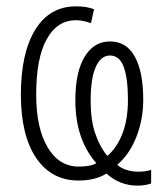

<svg xmlns="http://www.w3.org/2000/svg" viewBox="-20 -560 520 606"><path d="M414.1 25.9Q358.4 25.9 315.9 -12.2Q281.2 9.8 228 9.8Q142.1 9.8 93.8 -62Q45.9 -133.3 45.9 -261.2Q45.9 -392.6 91.3 -466.3Q136.7 -540 220.2 -540Q253.4 -540 276.9 -530.8L267.1 -486.8Q242.2 -496.1 219.2 -496.1Q160.2 -496.1 127 -435.5Q94.2 -376 94.2 -261.2Q94.2 -156.7 129.9 -95.7Q166 -34.2 229 -34.2Q265.6 -34.2 284.2 -44.9Q217.8 -120.1 217.8 -243.2Q217.8 -332.5 247.1 -380.9Q276.4 -429.2 327.1 -429.2Q379.4 -429.2 405.8 -380.9Q432.1 -332.5 432.1 -245.1Q432.1 -183.1 410.2 -127.4Q388.7 -72.8 350.1 -40Q359.4 -30.8 377.4 -24.4Q396 -18.1 415 -18.1Q440.9 -18.1 457 -23.9V19Q438 25.9 414.1 25.9ZM266.1 -242.2Q266.1 -182.1 279.8 -141.1Q293.9 -98.1 318.8 -67.9Q349.1 -93.8 366.2 -137.7Q383.8 -183.1 383.8 -245.1Q383.8 -312.5 370.6 -348.6Q357.4 -384.8 327.1 -384.8Q298.3 -384.8 282.2 -348.6Q266.1 -312.5 266.1 -242.2Z"/></svg>

Font: Germano
Style: Regular
Weight: 300
Width: 3
Foundry: Ascender Corporation
Version: Version 1.10; ttfautohint (v1.5)